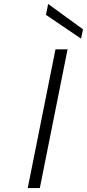

<svg xmlns="http://www.w3.org/2000/svg" viewBox="-20 -949 439 969"><path d="M260 -700H321L181 0H120ZM223 -929 399 -801 389 -754 212 -874Z"/></svg>

Font: Albert Sans Light
Style: Italic
Weight: 300
Italic angle: -11.25°
Designer: Andreas Rasmussen
Foundry: a.Foundry
Version: Version 1.025